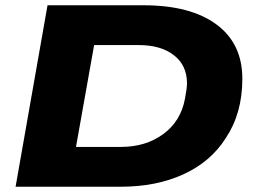

<svg xmlns="http://www.w3.org/2000/svg" viewBox="-20 -708 973 728"><path d="M39.1 0 160.2 -688H523.9Q702.1 -688 800.5 -615.5Q898.9 -543 898.9 -409.2Q898.9 -278.3 835.9 -184.1Q778.8 -94.2 675.5 -47.1Q572.3 0 438 0ZM268.1 -150.9H438Q532.7 -150.9 599.1 -199.7Q665.5 -248.5 681.2 -333Q689 -373 689 -392.1Q689 -460 639.6 -498.5Q590.3 -537.1 505.9 -537.1H336.9Z"/></svg>

Font: Archivo Expanded ExtraBold
Style: Italic
Weight: 800
Width: 7
Italic angle: -10°
Designer: Hector Gatti
Foundry: Omnibus-Type
Version: Version 2.001